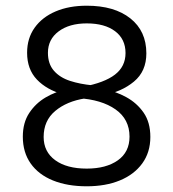

<svg xmlns="http://www.w3.org/2000/svg" viewBox="-20 -640 607 673"><path d="M212 -326 271 -336Q346 -350 383 -378.5Q420 -407 420 -454Q420 -503 383.5 -530.5Q347 -558 284 -558Q223 -558 185.5 -530Q148 -502 148 -455Q148 -416 169 -392Q190 -368 225.5 -356.5Q261 -345 304 -341L343 -328Q385 -320 422.5 -299.5Q460 -279 483.5 -245Q507 -211 507 -160Q507 -106 478.5 -67Q450 -28 400 -7.5Q350 13 284 13Q216 13 165.5 -7.5Q115 -28 87.5 -67Q60 -106 60 -161Q60 -210 82.5 -244Q105 -278 140 -298.5Q175 -319 212 -326ZM344 -307 278 -295Q214 -285 173.5 -251Q133 -217 133 -160Q133 -108 173.5 -78.5Q214 -49 284 -49Q352 -49 393 -78Q434 -107 434 -161Q434 -222 385 -256.5Q336 -291 253 -296L202 -309Q144 -325 109.5 -361Q75 -397 75 -455Q75 -506 101.5 -543Q128 -580 175 -600Q222 -620 284 -620Q381 -620 437 -575.5Q493 -531 493 -453Q493 -390 449.5 -354Q406 -318 344 -307Z"/></svg>

Font: Baloo Tamma 2
Style: Regular
Weight: 400
Designer: Divya Kowshik, Shuchita Grover and Ek Type
Foundry: Ek Type
Version: Version 1.700